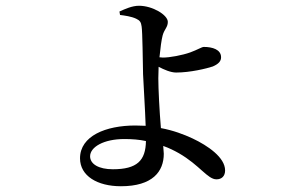

<svg xmlns="http://www.w3.org/2000/svg" viewBox="-20 -590 1040 667"><path d="M592 -338C641 -338 698 -352 719 -359C740 -368 748 -378 748 -391C748 -418 718 -427 688 -427C681 -427 666 -417 641 -408C613 -398 570 -390 546 -390L534 -391C537 -422 541 -452 545 -467C551 -489 563 -495 563 -514C563 -538 510 -570 463 -570C439 -570 415 -559 395 -550L397 -538C413 -536 436 -533 453 -525C466 -519 470 -513 472 -498C475 -480 476 -377 477 -332C479 -286 484 -213 486 -153L450 -154C348 -154 258 -118 258 -40C258 21 318 57 400 57C510 57 549 6 549 -56L547 -83C567 -76 585 -67 601 -58C674 -16 701 33 732 33C750 33 762 22 762 2C762 -43 702 -84 649 -109C619 -123 582 -137 539 -145C534 -203 530 -282 530 -318L531 -358C550 -348 573 -338 592 -338ZM487 -100C486 -32 456 -2 372 -2C323 -2 293 -20 293 -47C293 -79 340 -107 412 -107C439 -107 464 -105 487 -100Z"/></svg>

Font: Source Han Serif SC Medium
Style: Regular
Weight: 500
Designer: Ryoko NISHIZUKA 西塚涼子 (kana & ideographs); Frank Grießhammer (Latin, Greek & Cyrillic); Wenlong ZHANG 张文龙 (bopomofo); San
Foundry: Adobe
Version: Version 2.003;hotconv 1.1.1;makeotfexe 2.6.0